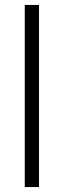

<svg xmlns="http://www.w3.org/2000/svg" viewBox="-20 -755 258 775"><path d="M80 0H137.5V-735H80Z"/></svg>

Font: Eudonet Light
Style: Regular
Weight: 300
Designer: Mikhail Sharanda
Foundry: Mikhail Sharanda
Version: Version 4.503;Glyphs 3.1.2 (3151)